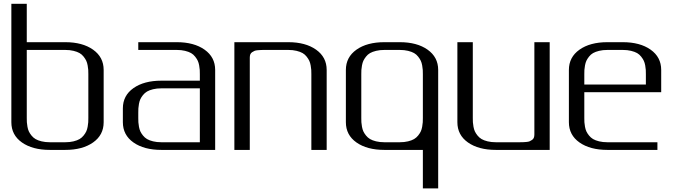

<svg xmlns="http://www.w3.org/2000/svg" viewBox="-20 -812 3664 1040"><path d="M125 -541.5Q125 -541.5 125 -172.9Q125 -159.7 125.5 -149.9Q126 -140.1 128.7 -125.5Q131.3 -110.8 136.2 -100.3Q141.1 -89.8 150.4 -78.1Q159.7 -66.4 172.4 -58.8Q185.1 -51.3 205.1 -46.4Q225.1 -41.5 250 -41.5H333.5Q358.4 -41.5 378.4 -46.4Q398.4 -51.3 411.1 -58.8Q423.8 -66.4 433.1 -78.1Q442.4 -89.8 447.3 -100.3Q452.1 -110.8 454.8 -125.5Q457.5 -140.1 458 -149.9Q458.5 -159.7 458.5 -172.9V-410.6Q458.5 -423.8 458 -433.3Q457.5 -442.9 454.8 -457.5Q452.1 -472.2 447.3 -482.7Q442.4 -493.2 433.1 -505.1Q423.8 -517.1 411.1 -524.4Q398.4 -531.7 378.4 -536.6Q358.4 -541.5 333.5 -541.5ZM125 -791.5V-583.5H208.5H333.5Q426.8 -583.5 484.1 -543Q541.5 -502.4 541.5 -433.1V-149.9Q541.5 -80.6 484.1 -40.3Q426.8 0 333.5 0H250Q156.2 0 98.9 -40.3Q41.5 -80.6 41.5 -149.9V-791.5Z M729 -541.5V-583.5H937.5Q1030.8 -583.5 1088.1 -543Q1145.5 -502.4 1145.5 -433.1V0H854Q760.3 0 702.9 -40.3Q645.5 -80.6 645.5 -149.9V-225.1Q645.5 -294.4 702.9 -334.7Q760.3 -375 854 -375H1062.5V-410.6Q1062.5 -423.8 1062 -433.3Q1061.5 -442.9 1058.8 -457.5Q1056.2 -472.2 1051.3 -482.7Q1046.4 -493.2 1037.1 -505.1Q1027.8 -517.1 1015.1 -524.4Q1002.4 -531.7 982.4 -536.6Q962.4 -541.5 937.5 -541.5ZM1062.5 -41.5V-333.5H854Q829.1 -333.5 809.1 -328.6Q789.1 -323.7 776.4 -316.2Q763.7 -308.6 754.4 -296.9Q745.1 -285.2 740.2 -274.7Q735.4 -264.2 732.7 -249.5Q730 -234.9 729.5 -225.1Q729 -215.3 729 -202.1V-172.9Q729 -159.7 729.5 -149.9Q730 -140.1 732.7 -125.5Q735.4 -110.8 740.2 -100.3Q745.1 -89.8 754.4 -78.1Q763.7 -66.4 776.4 -58.8Q789.1 -51.3 809.1 -46.4Q829.1 -41.5 854 -41.5Z M1249.5 -583.5H1541.5Q1634.8 -583.5 1692.1 -543Q1749.5 -502.4 1749.5 -433.1V0H1666.5V-410.6Q1666.5 -423.8 1666 -433.3Q1665.5 -442.9 1662.8 -457.5Q1660.2 -472.2 1655.3 -482.7Q1650.4 -493.2 1641.1 -505.1Q1631.8 -517.1 1619.1 -524.4Q1606.4 -531.7 1586.4 -536.6Q1566.4 -541.5 1541.5 -541.5H1416.5Q1402.3 -541.5 1395.3 -541.3Q1388.2 -541 1376.5 -540Q1364.7 -539.1 1358.6 -536.4Q1352.5 -533.7 1345.7 -529.3Q1338.9 -524.9 1335.9 -517.6Q1333 -510.3 1333 -500V0H1249.5Z M2145.5 -541.5H2062Q2037.1 -541.5 2017.1 -536.6Q1997.1 -531.7 1984.4 -524.4Q1971.7 -517.1 1962.4 -505.1Q1953.1 -493.2 1948.2 -482.7Q1943.4 -472.2 1940.7 -457.5Q1938 -442.9 1937.5 -433.3Q1937 -423.8 1937 -410.6V-172.9Q1937 -159.7 1937.5 -149.9Q1938 -140.1 1940.7 -125.5Q1943.4 -110.8 1948.2 -100.3Q1953.1 -89.8 1962.4 -78.1Q1971.7 -66.4 1984.4 -58.8Q1997.1 -51.3 2017.1 -46.4Q2037.1 -41.5 2062 -41.5H2145.5Q2170.4 -41.5 2190.4 -46.4Q2210.4 -51.3 2223.1 -58.8Q2235.8 -66.4 2245.1 -78.1Q2254.4 -89.8 2259.3 -100.3Q2264.2 -110.8 2266.8 -125.5Q2269.5 -140.1 2270 -149.9Q2270.5 -159.7 2270.5 -172.9V-410.6Q2270.5 -423.8 2270 -433.3Q2269.5 -442.9 2266.8 -457.5Q2264.2 -472.2 2259.3 -482.7Q2254.4 -493.2 2245.1 -505.1Q2235.8 -517.1 2223.1 -524.4Q2210.4 -531.7 2190.4 -536.6Q2170.4 -541.5 2145.5 -541.5ZM2145.5 -583.5Q2238.8 -583.5 2296.1 -543Q2353.5 -502.4 2353.5 -433.1V208.5H2270.5V0H2062Q1968.3 0 1910.9 -40.3Q1853.5 -80.6 1853.5 -149.9V-433.1Q1853.5 -502.4 1910.9 -543Q1968.3 -583.5 2062 -583.5Z M2957.5 -583.5V0H2666Q2572.3 0 2514.9 -40.3Q2457.5 -80.6 2457.5 -149.9V-583.5H2541V-172.9Q2541 -159.7 2541.5 -149.9Q2542 -140.1 2544.7 -125.5Q2547.4 -110.8 2552.2 -100.3Q2557.1 -89.8 2566.4 -78.1Q2575.7 -66.4 2588.4 -58.8Q2601.1 -51.3 2621.1 -46.4Q2641.1 -41.5 2666 -41.5H2791Q2804.7 -41.5 2811.8 -41.7Q2818.8 -42 2830.6 -43Q2842.3 -43.9 2848.6 -46.6Q2855 -49.3 2861.8 -54Q2868.7 -58.6 2871.6 -65.9Q2874.5 -73.2 2874.5 -83.5V-583.5Z M3561.5 -312.5H3145V-172.9Q3145 -159.7 3145.5 -149.9Q3146 -140.1 3148.7 -125.5Q3151.4 -110.8 3156.2 -100.3Q3161.1 -89.8 3170.4 -78.1Q3179.7 -66.4 3192.4 -58.8Q3205.1 -51.3 3225.1 -46.4Q3245.1 -41.5 3270 -41.5H3541V0H3270Q3176.3 0 3118.9 -40.3Q3061.5 -80.6 3061.5 -149.9V-433.1Q3061.5 -502.4 3118.9 -543Q3176.3 -583.5 3270 -583.5H3353.5Q3446.8 -583.5 3504.2 -543Q3561.5 -502.4 3561.5 -433.1ZM3145 -354H3478.5V-410.6Q3478.5 -423.8 3478 -433.3Q3477.5 -442.9 3474.9 -457.5Q3472.2 -472.2 3467.3 -482.7Q3462.4 -493.2 3453.1 -505.1Q3443.8 -517.1 3431.2 -524.4Q3418.5 -531.7 3398.4 -536.6Q3378.4 -541.5 3353.5 -541.5H3270Q3245.1 -541.5 3225.1 -536.6Q3205.1 -531.7 3192.4 -524.4Q3179.7 -517.1 3170.4 -505.1Q3161.1 -493.2 3156.2 -482.7Q3151.4 -472.2 3148.7 -457.5Q3146 -442.9 3145.5 -433.3Q3145 -423.8 3145 -410.6Z"/></svg>

Font: Gputeks
Style: Regular
Weight: 500
Version: Version 0.9